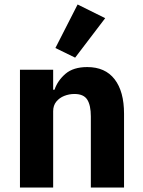

<svg xmlns="http://www.w3.org/2000/svg" viewBox="-20 -836 636 856"><path d="M217 0H69V-525H217V-436H223Q237 -477 272 -507Q307 -537 369 -537Q449 -537 491 -482.6Q533 -428.2 533 -329V0H385V-317Q385 -366.6 369 -391.8Q353 -417 312 -417Q288.2 -417 266.6 -408.5Q245 -400 231 -382.9Q217 -365.7 217 -340ZM449 -755 315 -579 227 -622 326 -816Z"/></svg>

Font: IBM Plex Sans Var
Style: Regular
Weight: 400
Designer: Mike Abbink, Paul van der Laan, Pieter van Rosmalen
Foundry: Bold Monday
Version: Version 3.000